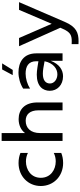

<svg xmlns="http://www.w3.org/2000/svg" viewBox="661 -1443 977 2339"><g transform="rotate(-90 1149.5 -273.5)"><path d="M333 7C381 7 422 -2 456 -16V-107C425 -91 389 -83 353 -83C253 -83 153 -144 153 -265C153 -384 251 -446 352 -446C388 -446 424 -438 456 -422V-513C422 -527 381 -536 333 -536C173 -536 53 -420 53 -265C53 -109 173 7 333 7Z M602 0H698V-273C698 -388 758 -449 848 -449C926 -449 975 -397 975 -294V0H1071V-305C1071 -461 985 -535 868 -535C796 -535 735 -507 698 -457V-742H602Z M1578 0H1669V-319C1669 -477 1560 -537 1437 -537C1368 -537 1296 -516 1240 -480V-396C1293 -430 1362 -450 1422 -450C1507 -450 1573 -418 1573 -320V-294L1497 -306C1465 -311 1436 -314 1410 -314C1269 -314 1213 -241 1213 -155C1213 -66 1282 6 1390 6C1466 6 1539 -39 1578 -144ZM1404 -607H1467L1547 -736H1473ZM1302 -153C1302 -206 1340 -240 1422 -240C1441 -240 1464 -238 1489 -234L1573 -219C1550 -111 1481 -63 1414 -63C1353 -63 1302 -101 1302 -153Z M1781 111V194C1793 194 1805 195 1816 195C1919 195 1992 169 2053 26L2293 -530H2199L2029 -132L1856 -530H1756L1981 -27L1969 0C1928 96 1888 112 1817 112C1806 112 1794 112 1781 111Z"/></g></svg>

Font: Chess Sans Medium
Style: Regular
Weight: 500
Designer: Wolf Bōese
Foundry: Wolf Bōese
Version: Version 7.223;Glyphs 3.3 (3306)